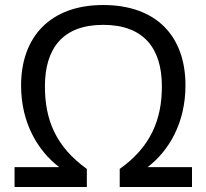

<svg xmlns="http://www.w3.org/2000/svg" viewBox="-20 -745 822 765"><path d="M391 -646C552 -646 625 -553 625 -401C625 -269 581 -160 457 -72V0H745V-79H568C653 -144 719 -255 719 -405C719 -601 603 -725 391 -725C182 -725 64 -600 64 -404C64 -255 131 -144 216 -79H38V0H326V-72C202 -161 159 -268 159 -401C159 -553 231 -646 391 -646Z"/></svg>

Font: Noto Sans Elbasan
Style: Regular
Weight: 400
Designer: Monotype Design Team
Foundry: Monotype Imaging Inc.
Version: Version 2.004